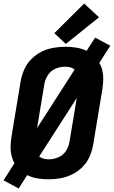

<svg xmlns="http://www.w3.org/2000/svg" viewBox="-30 -1008 645 1088"><path d="M76 60 124 -16Q151 -2 182 3Q213 8 245 8Q278 8 312.5 2Q347 -4 379.5 -20Q412 -36 438 -62.5Q464 -89 478 -121.5Q492 -154 498 -188L550 -502Q554 -529 555 -555Q556 -581 550.5 -606Q545 -631 533 -652L595 -749L509 -795L461 -720Q434 -733 403 -738Q372 -743 340 -743Q307 -743 272.5 -737Q238 -731 205.5 -715Q173 -699 147 -672.5Q121 -646 107 -613.5Q93 -581 87 -547L35 -233Q31 -207 30 -180.5Q29 -154 34.5 -129.5Q40 -105 52 -83L-10 14ZM180 -282 221 -529Q225 -556 241 -581.5Q257 -607 284 -618.5Q311 -630 338 -630H339Q354 -630 368 -626.5Q382 -623 393 -614ZM247 -105Q231 -105 217 -109Q203 -113 192 -121L405 -453L364 -206Q360 -179 344.5 -154Q329 -129 301.5 -117Q274 -105 247 -105ZM343 -759 531 -910 447 -988 278 -820Z"/></svg>

Font: Iosevka Sparkle XBdObl
Style: Regular
Weight: 800
Italic angle: -9°
Designer: Belleve Invis
Foundry: Belleve Invis
Version: Version 4.5.0; ttfautohint (v1.8.3)